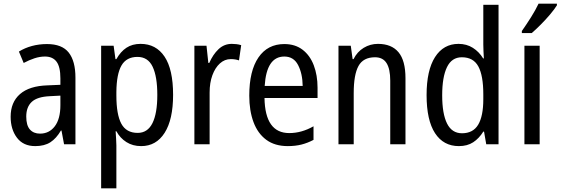

<svg xmlns="http://www.w3.org/2000/svg" viewBox="-20 -786 3054 1046"><path d="M236 -546Q318 -546 354.5 -499.5Q391 -453 391 -363V0H329L315 -75H312Q287 -32 254.5 -11Q222 10 172 10Q107 10 72.5 -35.5Q38 -81 38 -150Q38 -229 89 -273.5Q140 -318 239 -321L309 -324V-359Q309 -422 288 -450Q267 -478 225 -478Q197 -478 168 -468.5Q139 -459 109 -443L83 -505Q115 -525 154 -535.5Q193 -546 236 -546ZM252 -262Q183 -259 153 -231Q123 -203 123 -151Q123 -103 143 -80.5Q163 -58 198 -58Q248 -58 278.5 -98Q309 -138 309 -213V-265Z M746 -547Q830 -547 876.5 -477.5Q923 -408 923 -269Q923 -135 877 -62.5Q831 10 749 10Q703 10 668.5 -12Q634 -34 614 -71H610Q611 -51 612.5 -30.5Q614 -10 614 6V240H531V-537H599L609 -464H614Q637 -505 669 -526Q701 -547 746 -547ZM729 -476Q669 -476 642 -429.5Q615 -383 614 -285V-266Q614 -162 641 -112Q668 -62 730 -62Q784 -62 810.5 -115Q837 -168 837 -269Q837 -369 811.5 -422.5Q786 -476 729 -476Z M1243 -547Q1255 -547 1268 -545.5Q1281 -544 1294 -540L1282 -457Q1262 -464 1237 -464Q1204 -464 1178 -440.5Q1152 -417 1137 -376Q1122 -335 1122 -282V0H1039V-537H1105L1115 -443H1120Q1140 -489 1170.5 -518Q1201 -547 1243 -547Z M1529 -546Q1588 -546 1628.5 -515Q1669 -484 1689.5 -430Q1710 -376 1710 -308V-252H1421Q1424 -61 1556 -61Q1623 -61 1688 -98V-24Q1656 -7 1622.5 1.5Q1589 10 1548 10Q1477 10 1430.5 -24.5Q1384 -59 1361 -121Q1338 -183 1338 -265Q1338 -400 1388 -473Q1438 -546 1529 -546ZM1529 -478Q1432 -478 1422 -318H1629Q1628 -385 1604 -431.5Q1580 -478 1529 -478Z M2039 -547Q2113 -547 2151 -501.5Q2189 -456 2189 -360V0H2106V-347Q2106 -410 2086 -442Q2066 -474 2023 -474Q1959 -474 1933 -426.5Q1907 -379 1907 -279V0H1824V-537H1891L1901 -464H1906Q1926 -504 1961.5 -525.5Q1997 -547 2039 -547Z M2480 10Q2396 10 2350 -60.5Q2304 -131 2304 -268Q2304 -403 2350 -475Q2396 -547 2478 -547Q2522 -547 2556 -525.5Q2590 -504 2612 -468H2616Q2615 -487 2614 -507.5Q2613 -528 2613 -543V-760H2696V0H2629L2617 -69H2613Q2590 -32 2558 -11Q2526 10 2480 10ZM2497 -60Q2557 -60 2585 -106.5Q2613 -153 2613 -246V-272Q2613 -374 2586 -424Q2559 -474 2496 -474Q2441 -474 2415 -420Q2389 -366 2389 -267Q2389 -166 2415.5 -113Q2442 -60 2497 -60Z M2920 0H2837V-537H2920ZM3014 -757Q3001 -736 2977 -707.5Q2953 -679 2925.5 -651.5Q2898 -624 2877 -606H2823V-617Q2849 -654 2873.5 -693Q2898 -732 2914 -766H3014Z"/></svg>

Font: Noto Sans Devanagari Condensed
Style: Regular
Weight: 400
Width: 3
Designer: Jelle Bosma - Monotype Design Team
Foundry: Monotype Imaging Inc.
Version: Version 2.004; ttfautohint (v1.8.4.7-5d5b)